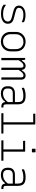

<svg xmlns="http://www.w3.org/2000/svg" viewBox="1698 -2492 805 4240"><g transform="rotate(90 2100.0 -372.5)"><path d="M289 -39Q376 -39 415.5 -67.5Q455 -96 455 -142Q455 -167 445.5 -183.5Q436 -200 410.5 -213Q385 -226 337 -238L243 -261Q192 -274 161.5 -291Q131 -308 117.5 -332.5Q104 -357 104 -390Q104 -417 116.5 -443Q129 -469 154.5 -489.5Q180 -510 219.5 -522Q259 -534 313 -534Q354 -534 387.5 -527.5Q421 -521 442.5 -513Q464 -505 468 -500Q470 -499 470.5 -497.5Q471 -496 471 -495Q471 -494 471 -492Q471 -482 471 -473Q471 -464 471 -454H459Q435 -466 413 -473Q391 -480 365.5 -483.5Q340 -487 304 -487Q259 -487 225.5 -475.5Q192 -464 173 -442.5Q154 -421 154 -391Q154 -369 162.5 -354.5Q171 -340 194.5 -329.5Q218 -319 262 -308L366 -282Q421 -269 451 -249.5Q481 -230 493 -204Q505 -178 505 -142Q505 -96 478.5 -62Q452 -28 402.5 -10Q353 8 284 8Q248 8 216.5 3Q185 -2 159.5 -10Q134 -18 116 -28Q98 -38 88 -48Q87 -50 86 -51.5Q85 -53 85 -56Q85 -67 85 -77.5Q85 -88 85 -98H97Q116 -83 136 -72Q156 -61 178.5 -53.5Q201 -46 228 -42.5Q255 -39 289 -39Z M900 -536Q949 -536 988.5 -520.5Q1028 -505 1056.5 -477Q1085 -449 1100 -411Q1115 -373 1115 -328V-207Q1115 -143 1086 -94Q1057 -45 1008 -17.5Q959 10 900 10Q851 10 811.5 -5.5Q772 -21 743.5 -49Q715 -77 700 -115Q685 -153 685 -198V-319Q685 -384 714 -432.5Q743 -481 792 -508.5Q841 -536 900 -536ZM909 -488Q852 -488 813.5 -464.5Q775 -441 755 -403Q735 -365 735 -319V-205Q735 -168 747.5 -136.5Q760 -105 782 -83Q802 -62 830 -50Q858 -38 891 -38Q948 -38 987 -62.5Q1026 -87 1045.5 -125.5Q1065 -164 1065 -207V-321Q1065 -360 1053 -391.5Q1041 -423 1019 -445Q999 -465 971 -476.5Q943 -488 909 -488Z M1740 0Q1734 0 1727.5 0Q1721 0 1714.5 0Q1708 0 1701 0Q1698 0 1695.5 -1.5Q1693 -3 1691.5 -5Q1690 -7 1690 -11Q1690 -53 1690 -95.5Q1690 -138 1690 -180.5Q1690 -223 1690 -265.5Q1690 -308 1690 -350.5Q1690 -393 1690 -435Q1690 -460 1679.5 -474.5Q1669 -489 1646 -489Q1624 -489 1603.5 -475.5Q1583 -462 1561 -434.5Q1539 -407 1512 -364L1509 -453H1536Q1552 -481 1569 -499Q1586 -517 1606 -526.5Q1626 -536 1650 -536Q1671 -536 1688 -529Q1705 -522 1716.5 -509Q1728 -496 1734 -478Q1740 -460 1740 -437Q1740 -395 1740 -352.5Q1740 -310 1740 -268Q1740 -226 1740 -183.5Q1740 -141 1740 -99Q1740 -74 1740 -49.5Q1740 -25 1740 0ZM1525 0Q1519 0 1512.5 0Q1506 0 1499.5 0Q1493 0 1486 0Q1483 0 1480.5 -1.5Q1478 -3 1476.5 -5Q1475 -7 1475 -11Q1475 -54 1475 -96.5Q1475 -139 1475 -181.5Q1475 -224 1475 -266Q1475 -308 1475 -350.5Q1475 -393 1475 -436Q1475 -453 1470.5 -464.5Q1466 -476 1456.5 -482.5Q1447 -489 1431 -489Q1409 -489 1388.5 -475.5Q1368 -462 1346 -434.5Q1324 -407 1297 -364L1296 -453H1321Q1337 -481 1354 -499Q1371 -517 1391.5 -526.5Q1412 -536 1436 -536Q1457 -536 1473.5 -529Q1490 -522 1501.5 -508.5Q1513 -495 1519 -477Q1525 -459 1525 -437Q1525 -382 1525 -327.5Q1525 -273 1525 -218.5Q1525 -164 1525 -109.5Q1525 -55 1525 0ZM1310 0Q1305 0 1300 0Q1295 0 1290.5 0Q1286 0 1281 0Q1276 0 1271 0Q1268 0 1266 -0.5Q1264 -1 1262.5 -2.5Q1261 -4 1260.5 -6Q1260 -8 1260 -11Q1260 -80 1260 -149Q1260 -218 1260 -287.5Q1260 -357 1260 -426Q1260 -462 1260 -488Q1260 -514 1260 -526Q1265 -526 1270 -526Q1275 -526 1279.5 -526Q1284 -526 1289 -526Q1294 -526 1299 -526Q1299 -526 1301 -514.5Q1303 -503 1305 -487.5Q1307 -472 1308.5 -460Q1310 -448 1310 -448Q1310 -396 1310 -324Q1310 -252 1310 -169Q1310 -86 1310 0Z M2285 -361Q2285 -330 2285 -298Q2285 -266 2285 -233.5Q2285 -201 2285 -169Q2285 -137 2285 -106Q2285 -87 2288 -75.5Q2291 -64 2298 -57Q2304 -51 2313 -48.5Q2322 -46 2334 -46Q2336 -46 2338.5 -46Q2341 -46 2343 -46H2355Q2355 -37 2355 -28.5Q2355 -20 2355 -11Q2355 -5 2352 -2.5Q2349 0 2344 0Q2339 0 2337 0Q2335 0 2332 0Q2312 0 2294.5 -5Q2277 -10 2263.5 -21.5Q2250 -33 2242.5 -51.5Q2235 -70 2235 -97Q2235 -135 2235 -178Q2235 -221 2235 -259Q2235 -275 2235 -291.5Q2235 -308 2235 -324Q2235 -340 2235 -356Q2235 -407 2222.5 -435Q2210 -463 2179.5 -474.5Q2149 -486 2094 -486Q2064 -486 2037 -482.5Q2010 -479 1984.5 -472Q1959 -465 1932 -454H1920Q1920 -464 1920 -473Q1920 -482 1920 -492Q1920 -495 1921 -497Q1922 -499 1923 -500Q1928 -505 1952 -513.5Q1976 -522 2013 -529Q2050 -536 2094 -536Q2144 -536 2180.5 -526.5Q2217 -517 2240 -496Q2263 -475 2274 -442Q2285 -409 2285 -361ZM1935 -132Q1935 -86 1962.5 -62Q1990 -38 2042 -38Q2083 -38 2117.5 -49.5Q2152 -61 2185 -90Q2218 -119 2254 -172V-83H2224Q2205 -53 2179 -32Q2153 -11 2119 -0.5Q2085 10 2042 10Q1993 10 1958 -6.5Q1923 -23 1904 -54.5Q1885 -86 1885 -131V-159Q1885 -193 1895.5 -219Q1906 -245 1926.5 -263Q1947 -281 1976 -290.5Q2005 -300 2042 -300Q2076 -300 2108 -300Q2140 -300 2173.5 -300Q2207 -300 2245 -300Q2253 -300 2256.5 -294Q2260 -288 2261 -277.5Q2262 -267 2262 -253Q2220 -253 2186.5 -253Q2153 -253 2119.5 -253Q2086 -253 2042 -253Q2014 -253 1993.5 -246.5Q1973 -240 1959 -226Q1947 -214 1941 -197Q1935 -180 1935 -158Z M2480 -46H2919Q2923 -46 2925 -44.5Q2927 -43 2928.5 -41Q2930 -39 2930 -35Q2930 -29 2930 -23.5Q2930 -18 2930 -12Q2930 -6 2930 0H2491Q2488 0 2485.5 -1.5Q2483 -3 2481.5 -5Q2480 -7 2480 -11Q2480 -17 2480 -23Q2480 -29 2480 -34.5Q2480 -40 2480 -46ZM2490 -750Q2528 -750 2566 -750Q2604 -750 2642.5 -750Q2681 -750 2719 -750Q2723 -750 2725 -748.5Q2727 -747 2728.5 -745Q2730 -743 2730 -739Q2730 -650 2730 -560.5Q2730 -471 2730 -381.5Q2730 -292 2730 -202.5Q2730 -113 2730 -24H2672L2680 -34Q2680 -43 2680 -52.5Q2680 -62 2680 -71Q2680 -150 2680 -229Q2680 -308 2680 -387.5Q2680 -467 2680 -546Q2680 -625 2680 -704H2674Q2632 -704 2587.5 -704Q2543 -704 2501 -704Q2498 -704 2495.5 -705.5Q2493 -707 2491.5 -709.5Q2490 -712 2490 -715Q2490 -724 2490 -732.5Q2490 -741 2490 -750Z M3280 -34V-58Q3280 -81 3280 -104Q3280 -127 3280 -150Q3280 -183 3280 -216Q3280 -249 3280 -282Q3280 -315 3280 -348Q3280 -381 3280 -414Q3280 -447 3280 -480H3268Q3240 -480 3212.5 -480Q3185 -480 3157.5 -480Q3130 -480 3101 -480Q3098 -480 3095.5 -481.5Q3093 -483 3091.5 -485.5Q3090 -488 3090 -491Q3090 -500 3090 -508.5Q3090 -517 3090 -526Q3128 -526 3166 -526Q3204 -526 3242.5 -526Q3281 -526 3319 -526Q3323 -526 3325 -524.5Q3327 -523 3328.5 -521Q3330 -519 3330 -515Q3330 -466 3330 -418Q3330 -370 3330 -322.5Q3330 -275 3330 -227Q3330 -179 3330 -131Q3330 -83 3330 -34ZM3080 -46H3519Q3523 -46 3525 -44.5Q3527 -43 3528.5 -41Q3530 -39 3530 -35Q3530 -29 3530 -23.5Q3530 -18 3530 -12Q3530 -6 3530 0H3091Q3088 0 3085.5 -1.5Q3083 -3 3081.5 -5Q3080 -7 3080 -11Q3080 -17 3080 -23Q3080 -29 3080 -34.5Q3080 -40 3080 -46ZM3265 -755Q3274 -755 3282.5 -755Q3291 -755 3299.5 -755Q3308 -755 3316.5 -755Q3325 -755 3334 -755Q3339 -755 3342 -752Q3345 -749 3345 -744V-675Q3336 -675 3327.5 -675Q3319 -675 3310.5 -675Q3302 -675 3293.5 -675Q3285 -675 3276 -675Q3271 -675 3268 -678Q3265 -681 3265 -686Z M4085 -361Q4085 -330 4085 -298Q4085 -266 4085 -233.5Q4085 -201 4085 -169Q4085 -137 4085 -106Q4085 -87 4088 -75.5Q4091 -64 4098 -57Q4104 -51 4113 -48.5Q4122 -46 4134 -46Q4136 -46 4138.5 -46Q4141 -46 4143 -46H4155Q4155 -37 4155 -28.5Q4155 -20 4155 -11Q4155 -5 4152 -2.5Q4149 0 4144 0Q4139 0 4137 0Q4135 0 4132 0Q4112 0 4094.5 -5Q4077 -10 4063.5 -21.5Q4050 -33 4042.5 -51.5Q4035 -70 4035 -97Q4035 -135 4035 -178Q4035 -221 4035 -259Q4035 -275 4035 -291.5Q4035 -308 4035 -324Q4035 -340 4035 -356Q4035 -407 4022.5 -435Q4010 -463 3979.5 -474.5Q3949 -486 3894 -486Q3864 -486 3837 -482.5Q3810 -479 3784.5 -472Q3759 -465 3732 -454H3720Q3720 -464 3720 -473Q3720 -482 3720 -492Q3720 -495 3721 -497Q3722 -499 3723 -500Q3728 -505 3752 -513.5Q3776 -522 3813 -529Q3850 -536 3894 -536Q3944 -536 3980.5 -526.5Q4017 -517 4040 -496Q4063 -475 4074 -442Q4085 -409 4085 -361ZM3735 -132Q3735 -86 3762.5 -62Q3790 -38 3842 -38Q3883 -38 3917.5 -49.5Q3952 -61 3985 -90Q4018 -119 4054 -172V-83H4024Q4005 -53 3979 -32Q3953 -11 3919 -0.5Q3885 10 3842 10Q3793 10 3758 -6.5Q3723 -23 3704 -54.5Q3685 -86 3685 -131V-159Q3685 -193 3695.5 -219Q3706 -245 3726.5 -263Q3747 -281 3776 -290.5Q3805 -300 3842 -300Q3876 -300 3908 -300Q3940 -300 3973.5 -300Q4007 -300 4045 -300Q4053 -300 4056.5 -294Q4060 -288 4061 -277.5Q4062 -267 4062 -253Q4020 -253 3986.5 -253Q3953 -253 3919.5 -253Q3886 -253 3842 -253Q3814 -253 3793.5 -246.5Q3773 -240 3759 -226Q3747 -214 3741 -197Q3735 -180 3735 -158Z"/></g></svg>

Font: Recursive Monospace Light
Style: Regular
Weight: 300
Version: Version 1.047